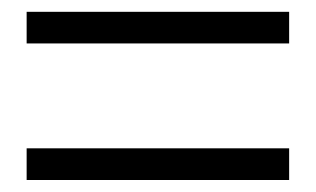

<svg xmlns="http://www.w3.org/2000/svg" viewBox="-20 -466 526 320"><path d="M24.4 -446.3H461.9V-393.6H24.4ZM24.4 -218.8H461.9V-166H24.4Z"/></svg>

Font: Reddit Sans Light
Style: Regular
Weight: 300
Designer: Stephen Hutchings
Foundry: Reddit
Version: Version 1.013